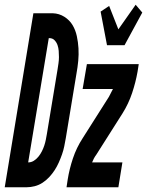

<svg xmlns="http://www.w3.org/2000/svg" viewBox="-66 -791 621 811"><path d="M-46 0 75 -735H157Q184 -734 206 -720Q228 -706 240.5 -685Q253 -664 258.5 -638.5Q264 -613 265.5 -587Q267 -561 264.5 -534Q262 -507 257 -480L212 -208Q209 -191 205.5 -173.5Q202 -156 196 -139Q190 -122 182.5 -105Q175 -88 165 -72.5Q155 -57 142 -43Q129 -29 113.5 -19Q98 -9 80.5 -4.5Q63 0 46 0ZM53 -105Q66 -105 77 -112Q88 -119 96.5 -129.5Q105 -140 111 -152Q117 -164 121 -176Q125 -188 127.5 -200.5Q130 -213 132 -225L177 -497Q179 -510 181 -523.5Q183 -537 183 -550Q183 -563 182 -576Q181 -589 177 -600.5Q173 -612 164.5 -621Q156 -630 142 -630H140ZM386 -600 359 -742 395 -766 434 -667 507 -771 535 -738 460 -600ZM215 0 220 -33Q227 -77 242 -122Q257 -167 283 -207L394 -382Q398 -390 402.5 -398.5Q407 -407 411 -415H283L301 -520H520L515 -488Q507 -443 492 -398Q477 -353 452 -313L341 -138Q335 -130 330.5 -121.5Q326 -113 323 -105H451L434 0Z"/></svg>

Font: Iosevka Curly Extrabold
Style: Italic
Weight: 800
Italic angle: -9°
Monospace: yes
Designer: Belleve Invis
Foundry: Belleve Invis
Version: Version 22.1.2; ttfautohint (v1.8.4)